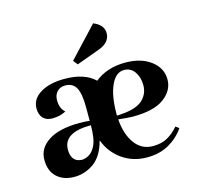

<svg xmlns="http://www.w3.org/2000/svg" viewBox="-80 -579 696 673"><g transform="rotate(-15 267.5 -242.5)"><path d="M498 -70 510 -61Q489 -30 455 -10.5Q421 9 375 9Q324 9 285 -18.5Q246 -46 229 -92Q215 -38 182.5 -14.5Q150 9 111 9Q72 9 48 -13Q24 -35 24 -76Q24 -118 63.5 -143.5Q103 -169 176 -169Q200 -169 213 -167V-217Q213 -266 201 -287.5Q189 -309 162 -309Q143 -309 132 -297Q121 -285 121 -266Q121 -236 139 -221Q118 -209 89 -209Q68 -209 56 -221.5Q44 -234 44 -257Q44 -291 77.5 -311.5Q111 -332 165 -332Q238 -332 275 -296Q319 -332 386 -332Q443 -332 478.5 -305Q514 -278 514 -237Q514 -197 477 -169.5Q440 -142 363 -142Q349 -142 311 -146Q315 -91 339.5 -57.5Q364 -24 405 -24Q436 -24 457.5 -36Q479 -48 498 -70ZM310 -166V-160Q320 -160 338 -162Q385 -167 406 -188Q427 -209 427 -239Q427 -268 413 -288Q399 -308 375 -308Q345 -308 327.5 -269.5Q310 -231 310 -166ZM213 -151Q113 -151 113 -89Q113 -68 121.5 -56.5Q130 -45 144 -43L152 -42Q159 -42 167 -45Q188 -52 200.5 -76Q213 -100 213 -151ZM350 -449Q350 -414 306 -399L224 -369L211 -385L313 -494Q350 -479 350 -449Z"/></g></svg>

Font: Katibeh
Style: Regular
Weight: 400
Designer: Arabic design by Kourosh Beigpour, Latin design by Eduardo Tunni, engineering by Lasse Fister
Version: Version 1.000